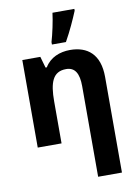

<svg xmlns="http://www.w3.org/2000/svg" viewBox="-109 -866 834 1175"><g transform="rotate(-10 308.5 -278.5)"><path d="M265 -606H352C387 -668 417 -735 438 -786V-797H302C296 -746 279 -668 265 -621ZM368 -554C304 -554 243 -530 210 -474H202L182 -544H70V0H218V-260C218 -378 241 -443 324 -443C379 -443 403 -402 403 -323V240H551V-355C551 -495 476 -554 368 -554Z"/></g></svg>

Font: Noto Sans Display
Style: Bold
Weight: 700
Designer: Monotype Design Team
Foundry: Monotype Imaging Inc.
Version: Version 1.900